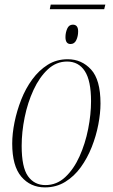

<svg xmlns="http://www.w3.org/2000/svg" viewBox="-20 -803 489 833"><path d="M196 -763 200 -783H437L432 -763ZM286 -612Q264 -612 264 -642Q264 -661 271.5 -678.5Q279 -696 296 -696Q319 -696 319 -667Q319 -646 311 -629Q303 -612 286 -612ZM175 10Q112 10 72.5 -36.5Q33 -83 33 -180Q33 -223 43 -272.5Q53 -322 72 -370.5Q91 -419 120 -458.5Q149 -498 187 -522Q225 -546 274 -546Q334 -546 375 -501.5Q416 -457 416 -354Q416 -312 406.5 -262.5Q397 -213 378 -165Q359 -117 330.5 -77.5Q302 -38 263 -14Q224 10 175 10ZM177 0Q226 0 263 -34.5Q300 -69 325 -124.5Q350 -180 362.5 -243.5Q375 -307 375 -364Q375 -453 348 -494.5Q321 -536 271 -536Q224 -536 187.5 -502Q151 -468 125.5 -413Q100 -358 87 -294Q74 -230 74 -170Q74 -77 101.5 -38.5Q129 0 177 0Z"/></svg>

Font: Noto Serif Display Condensed ExtraLight
Style: Italic
Weight: 200
Width: 3
Italic angle: -12°
Designer: Monotype Design Team
Foundry: Monotype Imaging Inc.
Version: Version 2.009